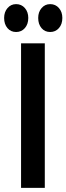

<svg xmlns="http://www.w3.org/2000/svg" viewBox="-42 -910 322 930"><path d="M60 -700H175V0H60ZM36 -890Q62 -890 78.5 -871Q95 -852 95 -823Q95 -793 78.5 -774Q62 -755 36 -755Q10 -755 -6 -774Q-22 -793 -22 -823Q-22 -852 -5.5 -871Q11 -890 36 -890ZM201 -890Q227 -890 243.5 -871Q260 -852 260 -823Q260 -793 243.5 -774Q227 -755 201 -755Q175 -755 159 -774Q143 -793 143 -823Q143 -852 159.5 -871Q176 -890 201 -890Z"/></svg>

Font: Gully ECD Medium
Style: Regular
Weight: 500
Width: 2
Designer: jaikishan Patel
Foundry: MagicType
Version: Version 1.000;Glyphs 3.2 (3242)